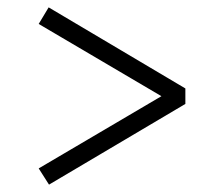

<svg xmlns="http://www.w3.org/2000/svg" viewBox="-20 -598 590 521"><path d="M85 -97ZM418 -337 85 -141 113 -97 483 -316V-358L112 -578L85 -533Z"/></svg>

Font: Biryani ExtraLight
Style: Regular
Weight: 275
Designer: Dan Reynolds and Mathieu Reguer
Foundry: Dan Reynolds and Mathieu Reguer
Version: Version 1.004; ttfautohint (v1.1) -l 5 -r 5 -G 72 -x 0 -D la